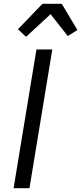

<svg xmlns="http://www.w3.org/2000/svg" viewBox="-20 -997 430 1017"><path d="M52 0 173 -735H257L136 0ZM118 -802 75 -842 205 -977H307L390 -838L339 -806L248 -922Z"/></svg>

Font: Iosevka Aile Oblique
Style: Regular
Weight: 400
Italic angle: -9°
Designer: Belleve Invis
Foundry: Belleve Invis
Version: Version 31.1.0; ttfautohint (v1.8.4)